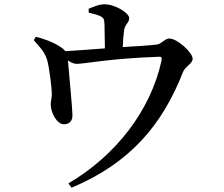

<svg xmlns="http://www.w3.org/2000/svg" viewBox="-20 -812 1040 893"><path d="M393 -753C413 -748 434 -744 448 -736C464 -728 465 -719 466 -698L468 -587C410 -583 340 -577 284 -574C278 -582 268 -590 251 -600C222 -618 182 -632 147 -641L137 -625C163 -596 187 -572 199 -534C209 -500 221 -405 221 -371C220 -352 215 -335 216 -324C217 -288 244 -233 279 -234C302 -235 317 -248 317 -276C317 -305 300 -481 296 -531C312 -520 323 -515 339 -515C370 -515 492 -540 717 -548C732 -549 734 -545 731 -529C681 -300 521 -90 298 41L313 61C586 -54 735 -231 832 -479C841 -502 876 -516 876 -539C876 -567 805 -633 767 -633C748 -633 731 -608 711 -605C673 -600 609 -597 551 -593C552 -620 554 -650 557 -670C561 -701 581 -705 581 -728C581 -750 518 -792 466 -792C439 -792 416 -781 392 -771Z"/></svg>

Font: Noto Serif CJK SC SemiBold
Style: Regular
Weight: 600
Designer: Ryoko NISHIZUKA 西塚涼子 (kana & ideographs); Frank Grießhammer (Latin, Greek & Cyrillic); Wenlong ZHANG 张文龙 (bopomofo); San
Foundry: Adobe
Version: Version 2.001;hotconv 1.1.0;makeotfexe 2.6.0